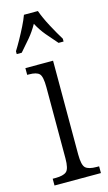

<svg xmlns="http://www.w3.org/2000/svg" viewBox="-120 -809 480 851"><g transform="rotate(-15 120.5 -383.0)"><path d="M19 0V-31H32Q68 -31 82.5 -43.5Q97 -56 97 -104V-430Q97 -479 84.5 -492Q72 -505 37 -505H29V-536H156V-106Q156 -57 170 -44Q184 -31 221 -31H232V0ZM8 -619Q20 -638 34.5 -664Q49 -690 62.5 -717Q76 -744 84 -766H148Q160 -732 182.5 -690Q205 -648 223 -619V-606H200Q176 -633 154.5 -658.5Q133 -684 116 -716Q98 -684 76.5 -658.5Q55 -633 31 -606H8Z"/></g></svg>

Font: Noto Serif Sinhala ExtraCondensed Light
Style: Regular
Weight: 300
Width: 2
Designer: Jelle Bosma - Monotype Design Team
Foundry: Monotype Imaging Inc.
Version: Version 2.007; ttfautohint (v1.8.4.7-5d5b)